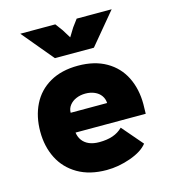

<svg xmlns="http://www.w3.org/2000/svg" viewBox="-106 -780 793 885"><g transform="rotate(-15 290.0 -338.0)"><path d="M295 17Q214 17 157.5 -16Q101 -49 72.5 -105.5Q44 -162 44 -233Q44 -305 72 -361.5Q100 -418 155.5 -450Q211 -482 290 -482Q369 -482 424.5 -450Q480 -418 508 -361.5Q536 -305 536 -233Q536 -204 535 -187H200Q203 -165 215 -149Q227 -133 247 -124.5Q267 -116 295 -116Q332 -116 359.5 -125.5Q387 -135 407 -155L492 -56Q467 -24 409.5 -3.5Q352 17 295 17ZM290 -349Q266 -349 246 -340.5Q226 -332 214 -316.5Q202 -301 202 -281H376Q375 -301 364 -316.5Q353 -332 333.5 -340.5Q314 -349 290 -349ZM383 -543 508 -693H341L315 -658L267 -580H313L265 -658L239 -693H72L197 -543Z"/></g></svg>

Font: Kreadon
Style: Regular
Weight: 400
Designer: kohakuno
Foundry: StudioGnu
Version: Version 1.000;Glyphs 3.1.2 (3151)